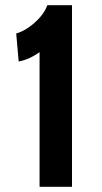

<svg xmlns="http://www.w3.org/2000/svg" viewBox="-20 -720 392 740"><path d="M132.5 0V-519Q114.5 -506 94.8 -496.8Q75 -487.5 52 -483L42.5 -591Q65 -597 89.5 -613.8Q114 -630.5 134 -653.2Q154 -676 162.5 -700H257.5V0Z"/></svg>

Font: Cabin
Style: Bold
Weight: 700
Width: 4
Designer: Pablo Impallari
Foundry: Pablo Impallari. http://www.impallari.com Igino Marini. http://www.ikern.com
Version: Version 3.001